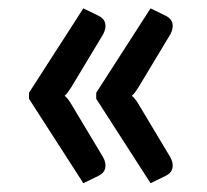

<svg xmlns="http://www.w3.org/2000/svg" viewBox="-20 -490 483 447"><path d="M220 -124Q227.5 -110.5 225 -98.8Q222.5 -87 209 -80.5L174 -63.5L47.5 -260V-274L174 -470.5L209 -453.5Q222.5 -447 225 -435.5Q227.5 -424 220 -410L146 -287Q142 -280.5 138.2 -275.5Q134.5 -270.5 130.5 -267Q138.5 -260.5 146 -247.5ZM376.5 -124Q384 -110.5 381.5 -98.8Q379 -87 365.5 -80.5L330.5 -63.5L204 -260V-274L330.5 -470.5L365.5 -453.5Q379 -447 381.5 -435.5Q384 -424 376.5 -410L302.5 -287Q298.5 -280.5 294.8 -275.5Q291 -270.5 287 -267Q295 -260.5 302.5 -247.5Z"/></svg>

Font: LatoLatin Semibold
Style: Regular
Weight: 600
Designer: Lukasz Dziedzic with Adam Twardoch and Botio Nikoltchev
Foundry: tyPoland Lukasz Dziedzic
Version: Version 2.015; 2015-08-06; http://www.latofonts.com/